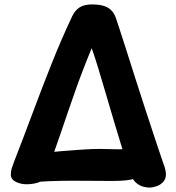

<svg xmlns="http://www.w3.org/2000/svg" viewBox="-20 -811 798 869"><path d="M656 38Q645 38 629 34Q613 30 598 18Q583 6 574 -16Q554 -72 534.5 -134.5Q515 -197 496 -261.5Q477 -326 459 -387Q441 -448 425 -501Q409 -554 395 -593Q354 -494 320 -397.5Q286 -301 254 -206Q222 -111 185 -14Q178 7 153 15Q128 23 100 23Q74 23 51.5 12Q29 1 29 -21Q29 -36 33 -49Q37 -62 44 -80Q85 -185 126.5 -296.5Q168 -408 212.5 -520Q257 -632 307 -738Q320 -765 341 -778Q362 -791 397 -791Q443 -791 468 -776.5Q493 -762 504 -731Q506 -726 518.5 -687.5Q531 -649 550.5 -588.5Q570 -528 592.5 -456.5Q615 -385 639 -312.5Q663 -240 684 -176Q705 -112 720 -69Q725 -57 728 -44.5Q731 -32 731 -22Q731 -1 718.5 12.5Q706 26 688.5 32Q671 38 656 38ZM109 16Q92 18 83 2.5Q74 -13 74 -36Q74 -61 86 -83Q98 -105 121 -110Q137 -113 174.5 -118Q212 -123 259.5 -127Q307 -131 353 -134Q399 -137 433 -137Q477 -136 502.5 -135.5Q528 -135 545.5 -136Q563 -137 581 -139Q603 -141 616 -129.5Q629 -118 635.5 -100Q642 -82 642 -67Q642 -40 628 -25Q614 -10 591 -3Q568 4 541.5 6Q515 8 490 8Q459 8 412 7.5Q365 7 310.5 7Q256 7 203.5 9Q151 11 109 16Z"/></svg>

Font: Playpen Sans
Style: Bold
Weight: 700
Designer: Laura Meseguer, Veronika Burian, José Scaglione
Foundry: TypeTogether
Version: Version 1.001